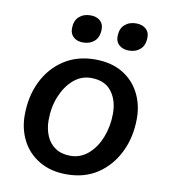

<svg xmlns="http://www.w3.org/2000/svg" viewBox="-80 -764 741 842"><g transform="rotate(10 290.5 -343.5)"><path d="M272 9Q202 9 151 -21Q100 -51 73.5 -102Q47 -153 47 -215Q47 -299 79.5 -365.5Q112 -432 171 -470.5Q230 -509 309 -509Q381 -509 431 -479.5Q481 -450 507.5 -399Q534 -348 534 -286Q534 -202 501 -135Q468 -68 410 -29.5Q352 9 272 9ZM275 -74Q319 -74 353.5 -103.5Q388 -133 407.5 -182.5Q427 -232 427 -289Q427 -348 397 -387Q367 -426 306 -426Q262 -426 228 -396.5Q194 -367 174 -318.5Q154 -270 154 -211Q154 -173 167.5 -141.5Q181 -110 208 -92Q235 -74 275 -74ZM447 -573Q421 -573 404.5 -587Q388 -601 388 -625Q388 -660 408 -678Q428 -696 459 -696Q485 -696 501.5 -682.5Q518 -669 518 -645Q518 -609 498 -591Q478 -573 447 -573ZM243 -573Q217 -573 201 -587Q185 -601 185 -625Q185 -660 205 -678Q225 -696 256 -696Q282 -696 298 -682.5Q314 -669 314 -645Q314 -609 294 -591Q274 -573 243 -573Z"/></g></svg>

Font: Kantumruy Pro Medium
Style: Italic
Weight: 500
Italic angle: -13°
Designer: Sovichet Tep
Foundry: Sovichet Tep
Version: Version 1.002